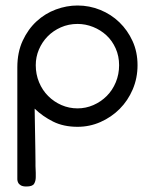

<svg xmlns="http://www.w3.org/2000/svg" viewBox="-20 -456 565 698"><path d="M43 -211Q43 -266 62.5 -308Q82 -350 113 -378.5Q144 -407 183 -421.5Q222 -436 262 -436Q305 -436 344.5 -420Q384 -404 414 -375Q444 -346 462 -306.5Q480 -267 480 -219Q480 -172 462.5 -131Q445 -90 415 -60Q385 -30 345.5 -12.5Q306 5 262 5Q211 5 173 -14Q135 -33 106 -61Q106 -54 106.5 -28.5Q107 -3 107.5 28Q108 59 108.5 88Q109 117 109 132V147L110 172V188Q110 202 104 212Q98 222 76 222Q63 222 56 218Q49 214 46 208Q43 202 43 196Q43 190 43 185ZM110 -219Q110 -186 122 -157Q134 -128 155 -107Q176 -86 203.5 -74Q231 -62 262 -62Q292 -62 319.5 -74Q347 -86 368 -107Q389 -128 401 -157Q413 -186 413 -219Q413 -252 400.5 -280Q388 -308 367 -327.5Q346 -347 318.5 -358Q291 -369 262 -369Q229 -369 201 -356.5Q173 -344 153 -323.5Q133 -303 121.5 -276Q110 -249 110 -219Z"/></svg>

Font: CMU Typewriter Custom
Style: Regular
Weight: 500
Monospace: yes
Version: Version 0.7.0